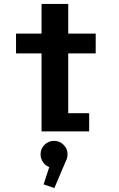

<svg xmlns="http://www.w3.org/2000/svg" viewBox="-20 -672 610 982"><path d="M329 -93H436V0H192.5V-399H62V-500H192.5V-652H329V-500H469.5V-399H329ZM325.5 116.5Q325.5 137 316.5 152.5L258 290L203 271L232 182.5Q212 175 199.8 157Q187.5 139 187.5 116.5Q187.5 88.5 207.8 68.5Q228 48.5 256.5 48.5Q285 48.5 305.2 68.5Q325.5 88.5 325.5 116.5Z"/></svg>

Font: League Mono Narrow SemiBold
Style: Regular
Weight: 600
Width: 3
Designer: Tyler Finck
Foundry: The League of Moveable Type / Tyler Finck
Version: Version 2.210